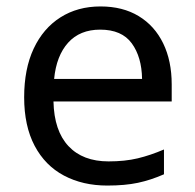

<svg xmlns="http://www.w3.org/2000/svg" viewBox="-20 -566 604 596"><path d="M292 -546Q361 -546 410.5 -516Q460 -486 486.5 -431.5Q513 -377 513 -304V-251H146Q148 -160 192.5 -112.5Q237 -65 317 -65Q368 -65 407.5 -74.5Q447 -84 489 -102V-25Q448 -7 408 1.5Q368 10 313 10Q237 10 178.5 -21Q120 -52 87.5 -113.5Q55 -175 55 -264Q55 -352 84.5 -415Q114 -478 167.5 -512Q221 -546 292 -546ZM291 -474Q228 -474 191.5 -433.5Q155 -393 148 -321H421Q420 -389 389 -431.5Q358 -474 291 -474Z"/></svg>

Font: Noto Sans Lydian
Style: Regular
Weight: 400
Designer: Monotype Design Team
Foundry: Monotype Imaging Inc.
Version: Version 2.002; ttfautohint (v1.8.4.7-5d5b)